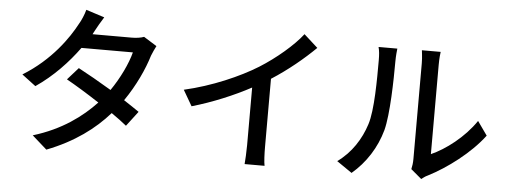

<svg xmlns="http://www.w3.org/2000/svg" viewBox="-53 -934 2974 1131"><g transform="rotate(5 1434.0 -368.5)"><path d="M768 -660C750 -653 723 -649 696 -649H464L475 -670C485 -689 506 -726 524 -754L415 -789C408 -761 391 -722 379 -703C334 -618 239 -479 73 -377L155 -315C257 -384 343 -476 406 -563H710C693 -496 650 -406 598 -331C528 -373 454 -415 401 -443L337 -371C389 -342 463 -297 533 -251C450 -163 334 -76 165 -25L252 52C415 -11 532 -99 617 -196C653 -171 684 -148 707 -129L774 -217C750 -234 718 -255 683 -278C748 -372 794 -473 818 -553C825 -572 837 -596 845 -612Z M1534 -479C1631 -541 1721 -616 1790 -684L1708 -758C1655 -689 1555 -604 1459 -544C1353 -478 1191 -407 1028 -370L1082 -277C1201 -311 1328 -364 1428 -418V-77C1428 -38 1425 14 1423 35H1541C1536 14 1534 -38 1534 -77Z M2055 32C2137 -37 2197 -131 2226 -236C2251 -332 2255 -535 2255 -644C2255 -678 2259 -713 2260 -721H2149C2155 -699 2157 -676 2157 -643C2157 -533 2157 -347 2129 -262C2101 -174 2047 -88 1965 -30ZM2467 32C2478 24 2488 15 2504 8C2614 -48 2748 -148 2829 -256L2771 -338C2703 -237 2595 -156 2511 -119V-647C2511 -686 2515 -718 2516 -724H2405C2405 -718 2411 -686 2411 -647V-81C2411 -59 2408 -37 2404 -21Z"/></g></svg>

Font: Kinto Sans Med
Style: Regular
Weight: 500
Designer: Authors: Ryoko NISHIZUKA  (kana & ideographs); Paul D. Hunt (Latin, Greek & Cyrillic); Wenlong ZHANG  (bopomofo); Sandol
Foundry: Adobe Systems Incorporated, ookami Inc.
Version: Version 0.001